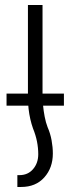

<svg xmlns="http://www.w3.org/2000/svg" viewBox="-20 -507 279 763"><path d="M91 -123V-487H149V-123ZM91 -123H149Q149 -111 151 -89Q153 -67 157.5 -43.5Q162 -20 169 -2Q180 23 185 50.5Q190 78 190 103Q190 160 156 198Q122 236 64 236H49V189H57Q91 189 111.5 165Q132 141 132 106Q132 81 127 55.5Q122 30 111 3Q105 -14 100.5 -33.5Q96 -53 93.5 -75Q91 -97 91 -123ZM6 -135H234V-87H6Z"/></svg>

Font: Noto Sans Armenian Light
Style: Regular
Weight: 300
Designer: Monotype Design Team
Foundry: Monotype Imaging Inc.
Version: Version 2.007